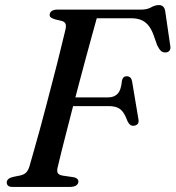

<svg xmlns="http://www.w3.org/2000/svg" viewBox="-20 -738 693 758"><path d="M176 -680Q177 -690 185 -695Q193 -700 206.5 -700H535.5Q561 -700 576.5 -709Q592 -718 607 -718Q627.5 -718 632 -695.5L652 -558.5Q654.5 -546 649.8 -539Q645 -532 635.5 -531Q623 -530 615.5 -537Q608 -544 600.5 -559.5L590.5 -587.5Q582 -615 570 -632.2Q558 -649.5 540.5 -657.8Q523 -666 497 -666H362Q353 -633.5 341.5 -591.8Q330 -550 317.2 -502.8Q304.5 -455.5 291.5 -406.5Q278.5 -357.5 266.2 -309.8Q254 -262 242.8 -218.8Q231.5 -175.5 222.8 -140.2Q214 -105 208.5 -81Q204 -65.5 207.2 -56.5Q210.5 -47.5 228.5 -44.5L263 -39.5Q277 -38 283.2 -33.2Q289.5 -28.5 289.5 -21.5Q289.5 -12 281 -6Q272.5 0 254 0H30.5Q17 0 11.8 -5Q6.5 -10 6.5 -18.5Q7 -26.5 14 -32Q21 -37.5 36 -40.5L61 -45.5Q75.5 -49 83.5 -57.2Q91.5 -65.5 96.5 -82Q105 -111.5 115.5 -148.8Q126 -186 137.8 -228.5Q149.5 -271 161 -315.5Q172.5 -360 184 -403.8Q195.5 -447.5 205.8 -488Q216 -528.5 224.2 -562.8Q232.5 -597 238.5 -621.5Q242 -637.5 238.2 -645Q234.5 -652.5 223 -655.5L197.5 -661.5Q186.5 -665 181 -669Q175.5 -673 176 -680ZM230.5 -353.5H407Q430 -353.5 444 -367.5Q458 -381.5 461.5 -420Q463.5 -428.5 468 -432.8Q472.5 -437 480 -437Q489.5 -437 494.8 -431.5Q500 -426 501.5 -416.5L526.5 -267.5Q529 -254 523 -248Q517 -242 507.5 -241.5Q499.5 -241 493.8 -245.5Q488 -250 483.5 -259.5Q475.5 -281.5 466.2 -294.5Q457 -307.5 443.8 -313.2Q430.5 -319 409.5 -319H219.5Z"/></svg>

Font: Fraunces
Style: Italic
Weight: 400
Italic angle: -16°
Version: Version 1.000;[b76b70a41]